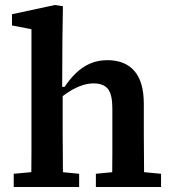

<svg xmlns="http://www.w3.org/2000/svg" viewBox="-20 -749 690 769"><path d="M35 0V-53L142 -63H194L297 -53V0ZM105 0Q105 -30 105.5 -67Q106 -104 106 -143Q106 -182 106 -215V-632L28 -647V-692L200 -729L232 -724L230 -592L229 -388L231 -381V-215Q231 -182 231.5 -143Q232 -104 232 -67Q232 -30 233 0ZM364 0V-53L467 -63H519L625 -53V0ZM429 0Q429 -30 429.5 -67Q430 -104 430 -142.5Q430 -181 430 -215V-315Q430 -370 412.5 -392.5Q395 -415 355 -415Q332 -415 308.5 -407Q285 -399 261 -384.5Q237 -370 212 -348L205 -401H239Q259 -432 284.5 -456.5Q310 -481 341 -494.5Q372 -508 410 -508Q481 -508 518.5 -464.5Q556 -421 556 -333V-215Q556 -181 556.5 -142.5Q557 -104 557 -67Q557 -30 558 0Z"/></svg>

Font: Source Serif 4 SemiBold
Style: Regular
Weight: 600
Designer: Frank Grießhammer
Foundry: Adobe Systems Incorporated
Version: Version 4.004;hotconv 1.0.116;makeotfexe 2.5.65601